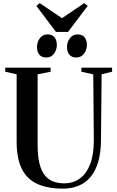

<svg xmlns="http://www.w3.org/2000/svg" viewBox="-20 -1164 727 1194"><path d="M372.5 9Q277 9 212.8 -20Q148.5 -49 116 -113.2Q83.5 -177.5 83.5 -282.5V-702L12.5 -718V-743H295V-718L214 -702V-263Q214 -193.5 225.5 -147.2Q237 -101 258.5 -74Q280 -47 310.5 -35.5Q341 -24 379.5 -24Q435 -24 476.2 -53.8Q517.5 -83.5 540.5 -142.8Q563.5 -202 563.5 -291L560 -701.5L486 -718V-743H677V-718L612 -702L608 -294Q607.5 -212.5 590 -155Q572.5 -97.5 541 -61.2Q509.5 -25 466.5 -8Q423.5 9 372.5 9ZM267.5 -806.5Q238.5 -806.5 224.2 -824.8Q210 -843 210 -871.5Q210 -902.5 227.8 -926.2Q245.5 -950 275 -950H276Q305.5 -950 319.5 -931.5Q333.5 -913 333.5 -885Q333.5 -854.5 316 -830.5Q298.5 -806.5 268.5 -806.5ZM454 -806.5Q425 -806.5 410.8 -824.8Q396.5 -843 396.5 -871.5Q396.5 -902.5 414.5 -926.2Q432.5 -950 462 -950H463Q492 -950 506.2 -931.5Q520.5 -913 520.5 -885Q520.5 -854.5 502.8 -830.5Q485 -806.5 455 -806.5ZM328 -965.5 206 -1127.5 227 -1144.5 365.5 -1051 504 -1144.5 525.5 -1127.5 403 -965.5Z"/></svg>

Font: Merriweather 120pt SemiBold
Style: Regular
Weight: 600
Version: Version 2.100